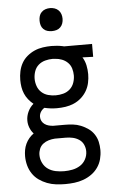

<svg xmlns="http://www.w3.org/2000/svg" viewBox="-62 -775 625 1039"><g transform="rotate(-5 250.0 -255.0)"><path d="M250 223Q225 223 200 220Q175 217 151.5 208Q128 199 107.5 184.5Q87 170 73 149Q59 128 52.5 103.5Q46 79 46 54Q46 37 49 20Q52 3 59.5 -13Q67 -29 78 -42Q89 -55 103 -65Q90 -79 82.5 -98Q75 -117 75 -137Q75 -162 86 -185.5Q97 -209 116 -225Q101 -237 89 -252Q77 -267 69.5 -284.5Q62 -302 59 -321Q56 -340 56 -359Q56 -383 61 -406.5Q66 -430 77.5 -450.5Q89 -471 107.5 -486.5Q126 -502 147.5 -511.5Q169 -521 193 -524.5Q217 -528 240 -528Q255 -528 270.5 -526.5Q286 -525 300 -522L308 -520H460V-450L402 -452Q415 -431 420 -407Q425 -383 425 -359Q425 -336 420 -312.5Q415 -289 403 -268.5Q391 -248 373 -232Q355 -216 333 -206.5Q311 -197 287.5 -193.5Q264 -190 240 -190Q223 -190 206.5 -192Q190 -194 173 -198Q161 -191 153 -178.5Q145 -166 145 -151Q145 -139 150.5 -128.5Q156 -118 166 -111Q176 -104 187.5 -101Q199 -98 211 -97H274Q297 -97 319 -94.5Q341 -92 362 -83.5Q383 -75 401.5 -62Q420 -49 432.5 -30Q445 -11 450 11Q455 33 455 56Q455 81 448.5 105.5Q442 130 427.5 150.5Q413 171 392.5 185.5Q372 200 348.5 208.5Q325 217 300 220Q275 223 250 223ZM240 -260Q261 -260 281.5 -265.5Q302 -271 317.5 -285Q333 -299 340 -319Q347 -339 347 -359Q347 -378 341.5 -396.5Q336 -415 322.5 -428.5Q309 -442 291 -449Q273 -456 254 -457L240 -458Q220 -458 199.5 -452.5Q179 -447 163.5 -433.5Q148 -420 141 -400Q134 -380 134 -359Q134 -339 141 -319Q148 -299 163.5 -285Q179 -271 199.5 -265.5Q220 -260 240 -260ZM250 153Q273 153 295.5 148.5Q318 144 337 132Q356 120 367 99.5Q378 79 378 56Q378 37 370 19.5Q362 2 346 -8.5Q330 -19 311.5 -23Q293 -27 274 -27H215Q198 -26 181 -21Q164 -16 150.5 -5.5Q137 5 130.5 21Q124 37 124 54Q124 77 134.5 98Q145 119 163.5 131.5Q182 144 204.5 148.5Q227 153 250 153ZM250 -608Q237 -608 225 -611.5Q213 -615 204 -624Q195 -633 191.5 -645Q188 -657 188 -670Q188 -683 191.5 -695Q195 -707 204 -716Q213 -725 225 -729Q237 -733 250 -733Q263 -733 275 -729Q287 -725 296 -716Q305 -707 309 -695Q313 -683 313 -670Q313 -657 309 -645Q305 -633 296 -624Q287 -615 275 -611.5Q263 -608 250 -608Z"/></g></svg>

Font: Iosevka SS18
Style: Regular
Weight: 400
Monospace: yes
Designer: Belleve Invis
Foundry: Belleve Invis
Version: Version 25.1.1; ttfautohint (v1.8.4)